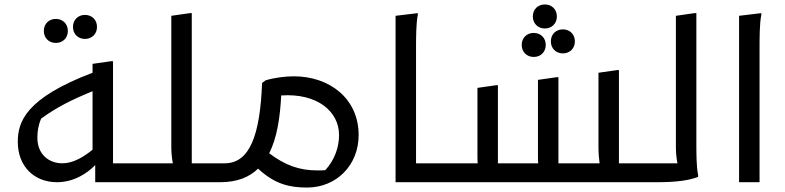

<svg xmlns="http://www.w3.org/2000/svg" viewBox="-20 -819 3530 863"><path d="M362 -644C393 -644 416 -666 416 -698C416 -730 393 -752 362 -752C331 -752 308 -730 308 -698C308 -666 331 -644 362 -644ZM231 -626C262 -626 285 -648 285 -680C285 -712 262 -734 231 -734C200 -734 177 -712 177 -680C177 -648 200 -626 231 -626ZM488 -85V-544H480L396 -532V-492C93 -377 60 -270 60 -181C60 -72 133 0 236 0C313 0 373 -41 408 -77V0H616L636 -20V-85ZM148 -200C148 -229 152 -256 165 -286C235 -337 301 -370 396 -409V-146C356 -114 310 -85 260 -85C201 -85 148 -124 148 -200Z M842 -85V-760H834L750 -748V-160C750 -131 753 -104 757 -85H616L596 -65V0H970L990 -20V-85Z M1301 -476C1263 -476 1214 -470 1174 -458L1158 -446C1149 -210 1102 -85 990 -85L970 -65V0C1045 0 1100 -22 1140 -61C1215 9 1282 24 1360 24C1492 24 1592 -76 1592 -212C1592 -377 1460 -476 1301 -476ZM1442 -54C1431 -53 1418 -53 1407 -53C1325 -53 1262 -76 1190 -130C1225 -199 1239 -291 1244 -390C1406 -401 1504 -318 1504 -212C1504 -160 1486 -102 1442 -54Z M1850 -85V-604C1850 -644 1850 -716 1858 -752V-760L1758 -748V0H1978L1998 -20V-85Z M2429 -691C2460 -691 2483 -713 2483 -745C2483 -777 2460 -799 2429 -799C2398 -799 2375 -777 2375 -745C2375 -713 2398 -691 2429 -691ZM2456 -633C2456 -601 2479 -579 2510 -579C2541 -579 2564 -601 2564 -633C2564 -665 2541 -687 2510 -687C2479 -687 2456 -665 2456 -633ZM2379 -563C2410 -563 2433 -585 2433 -617C2433 -649 2410 -671 2379 -671C2348 -671 2325 -649 2325 -617C2325 -585 2348 -563 2379 -563ZM2762 -85V-504H2754L2670 -492V-160C2670 -133 2672 -107 2675 -85H2490V-472H2482L2398 -460V-124C2398 -112 2398 -98 2399 -85H2218V-436H2210L2126 -424V-124C2126 -110 2126 -97 2127 -85H1998L1978 -65V0H2890L2910 -20V-85Z M3110 -172V-760H3102L3018 -748V-160C3018 -131 3021 -104 3025 -85H2890L2870 -65V0H2934C3018 0 3078 -8 3118 -24V-32C3110 -68 3110 -132 3110 -172Z M3302 -748V0H3394V-604C3394 -644 3394 -716 3402 -752V-760Z"/></svg>

Font: Kufam Arabic Latin Roman Normal
Style: Regular
Weight: 400
Designer: Wael Morcos & Artur Schmal
Version: Version 1.200;PS 001.200;hotconv 1.0.88;makeotf.lib2.5.64775